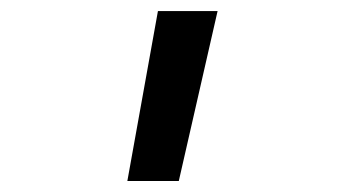

<svg xmlns="http://www.w3.org/2000/svg" viewBox="-20 -166 639 346"><path d="M209.5 160.2 264.6 -146H372.1L302.2 160.2Z"/></svg>

Font: UDEV Gothic 35
Style: Regular
Weight: 400
Version: v2.1.0; ttfautohint (v1.8.4.7-5d5b-dirty) -l 6 -r 45 -G 200 